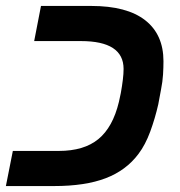

<svg xmlns="http://www.w3.org/2000/svg" viewBox="-31 -626 604 646"><path d="M501.5 -274.9Q490.7 -227.5 474.4 -183.1Q458 -138.7 435.1 -108.4Q393.6 -52.7 324.7 -26.4Q255.9 0 150.9 0H-11.2L12.2 -118.2H167Q251.5 -118.2 300 -158Q348.6 -197.8 369.1 -283.2L375.5 -313Q379.9 -337.4 382.3 -357.7Q384.8 -377.9 384.8 -394Q384.8 -487.8 241.2 -487.8H84L106.9 -606H275.9Q396 -606 457.5 -557.9Q519 -509.8 519 -419.9Q519 -399.9 517.6 -375.5Q516.1 -351.1 510.7 -324.2Z"/></svg>

Font: Arimo
Style: Bold Italic
Weight: 700
Italic angle: -12°
Designer: Steve Matteson
Foundry: Monotype Imaging Inc.
Version: Version 1.33